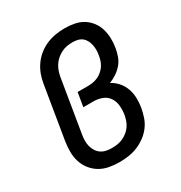

<svg xmlns="http://www.w3.org/2000/svg" viewBox="-175 -870 950 1005"><g transform="rotate(-30 300.0 -367.5)"><path d="M259 8Q228 8 197.5 2.5Q167 -3 141.5 -18Q116 -33 97.5 -56.5Q79 -80 70 -108.5Q61 -137 61 -168.5Q61 -200 66 -231L118 -546Q122 -573 132 -600Q142 -627 159 -651Q176 -675 199.5 -693.5Q223 -712 249.5 -723Q276 -734 303.5 -738.5Q331 -743 359 -743Q388 -743 416.5 -737.5Q445 -732 468 -718Q491 -704 508 -682Q525 -660 533 -633.5Q541 -607 542 -578Q543 -549 538 -520Q534 -497 526 -474Q518 -451 502 -432Q486 -413 465 -399Q444 -385 421 -376Q445 -364 463.5 -343Q482 -322 491.5 -295.5Q501 -269 502 -239.5Q503 -210 498 -181Q493 -154 484 -127.5Q475 -101 457.5 -78Q440 -55 416.5 -38Q393 -21 367 -10.5Q341 0 313.5 4Q286 8 260 8ZM261 -76Q278 -76 294.5 -78.5Q311 -81 326.5 -88Q342 -95 356 -106Q370 -117 380 -131.5Q390 -146 395.5 -162Q401 -178 404 -195Q408 -221 405.5 -248Q403 -275 389 -296Q375 -317 350.5 -326.5Q326 -336 299 -336H237L251 -420H313Q328 -420 343.5 -422.5Q359 -425 373.5 -431.5Q388 -438 400.5 -448.5Q413 -459 422 -472.5Q431 -486 436 -501Q441 -516 443 -531Q446 -546 446 -562Q446 -578 443 -592.5Q440 -607 433 -620.5Q426 -634 414.5 -643Q403 -652 388 -655.5Q373 -659 357 -659Q340 -659 323 -656Q306 -653 290 -645Q274 -637 260 -625Q246 -613 236 -597.5Q226 -582 220.5 -565.5Q215 -549 212 -532L160 -217Q157 -200 156.5 -182Q156 -164 160 -147.5Q164 -131 173 -116.5Q182 -102 195.5 -92.5Q209 -83 226 -79.5Q243 -76 261 -76Z"/></g></svg>

Font: Iosevka Etoile Medium Oblique
Style: Regular
Weight: 500
Italic angle: -9°
Designer: Belleve Invis
Foundry: Belleve Invis
Version: Version 15.5.2; ttfautohint (v1.8.4)